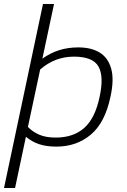

<svg xmlns="http://www.w3.org/2000/svg" viewBox="-47 -720 631 956"><path d="M-27 216 167 -700H222L164 -428Q205 -457 248.5 -470.5Q292 -484 343 -484Q407 -484 449 -458.5Q491 -433 506.5 -378.5Q522 -324 503 -238Q476 -109 405 -49.5Q334 10 234 10Q184 10 148 -2Q112 -14 82 -39L28 216ZM230 -35Q319 -35 373 -83.5Q427 -132 449 -238Q471 -339 443.5 -388.5Q416 -438 321 -438Q275 -438 233 -422.5Q191 -407 153 -374L92 -88Q115 -64 148 -49.5Q181 -35 230 -35Z"/></svg>

Font: Kanit ExtraLight
Style: Italic
Weight: 275
Italic angle: -12°
Designer: Katatrad Team
Foundry: CadsonDemak
Version: Version 2.000; ttfautohint (v1.8.3)